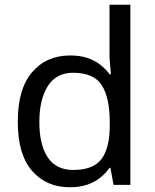

<svg xmlns="http://www.w3.org/2000/svg" viewBox="-20 -780 655 810"><path d="M275 10Q175 10 115 -59.5Q55 -129 55 -267Q55 -405 115.5 -475.5Q176 -546 276 -546Q318 -546 349 -535.5Q380 -525 403 -507Q426 -489 442 -467H448Q447 -480 444.5 -505.5Q442 -531 442 -546V-760H530V0H459L446 -72H442Q426 -49 403 -30.5Q380 -12 348.5 -1Q317 10 275 10ZM289 -63Q374 -63 408.5 -109.5Q443 -156 443 -250V-266Q443 -366 410 -419.5Q377 -473 288 -473Q217 -473 181.5 -416.5Q146 -360 146 -265Q146 -169 181.5 -116Q217 -63 289 -63Z"/></svg>

Font: lmalayalam25
Style: Book
Weight: 400
Designer: Jelle Bosma - Monotype Design Team
Foundry: Monotype Imaging Inc.
Version: Version 2.003